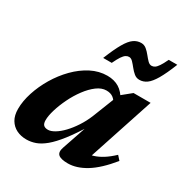

<svg xmlns="http://www.w3.org/2000/svg" viewBox="-162 -802 898 941"><g transform="rotate(30 287.0 -332.0)"><path d="M293 -43 348 -204.5H356.5Q315 -137 281.8 -94.2Q248.5 -51.5 220.5 -28.2Q192.5 -5 167.2 4Q142 13 116 13Q85 13 60.2 0.8Q35.5 -11.5 21 -35.8Q6.5 -60 6.5 -97Q6.5 -141 22.5 -190.5Q38.5 -240 66.5 -287Q94.5 -334 132.2 -372.5Q170 -411 214.2 -433.8Q258.5 -456.5 305.5 -456.5Q344 -456.5 372 -439.5Q400 -422.5 421 -383.5L398 -350Q391.5 -368.5 376.5 -380Q361.5 -391.5 337.5 -391.5Q310.5 -391.5 283.8 -371.5Q257 -351.5 233 -319.2Q209 -287 190.8 -249.5Q172.5 -212 161.8 -176.8Q151 -141.5 151 -116.5Q151 -97.5 159.2 -89.2Q167.5 -81 184.5 -81Q200.5 -81 221.8 -93.8Q243 -106.5 265 -129.5Q287 -152.5 307.2 -183.5Q327.5 -214.5 342 -250L401.5 -401L458 -447H554.5L419 -36L397 -75.5Q420.5 -75.5 443.8 -82.8Q467 -90 491.8 -105.5Q516.5 -121 544 -147L564.5 -124Q505.5 -51.5 452.5 -19.2Q399.5 13 351 13Q311 13 296.8 0Q282.5 -13 293 -43ZM574.5 -674Q550 -612.5 530 -578.5Q510 -544.5 491 -530.8Q472 -517 449.5 -517Q432.5 -517 419.2 -528Q406 -539 394.8 -553.2Q383.5 -567.5 373 -578.5Q362.5 -589.5 351 -589.5Q341.5 -589.5 332.8 -583.8Q324 -578 314.2 -563.5Q304.5 -549 291.5 -521.5H243Q268 -583.5 287.8 -617.5Q307.5 -651.5 326.8 -665Q346 -678.5 368.5 -678.5Q385.5 -678.5 398.8 -667.5Q412 -656.5 423.2 -642.2Q434.5 -628 445 -617.2Q455.5 -606.5 467 -606.5Q476.5 -606.5 485 -612Q493.5 -617.5 503.2 -632Q513 -646.5 526 -674Z"/></g></svg>

Font: Newsreader 16pt 16pt
Style: Bold Italic
Weight: 700
Italic angle: -17°
Version: Version 1.003